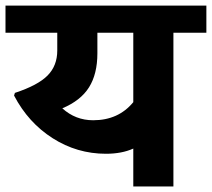

<svg xmlns="http://www.w3.org/2000/svg" viewBox="-35 -672 764 692"><path d="M300.8 -238.6Q391.8 -238.6 445.4 -303.8V-554.1H316V-479.8Q316 -405.5 285.9 -357.4Q255.8 -309.4 189.6 -281.6Q237.1 -238.6 300.8 -238.6ZM445.4 0V-136.5Q403.9 -117.8 346.8 -117.8Q242.7 -117.8 154.7 -173.9Q66.7 -230 15.7 -327.6L18.7 -337.2Q101.6 -364.5 136.5 -399.9Q171.4 -435.3 171.4 -489.9V-554.1H-15.2V-651.7H708.8V-554.1H590V0Z"/></svg>

Font: Khula
Style: Bold
Weight: 700
Designer: Erin McLaughlin, Steve Matteson
Version: Version 1.000;PS 1.0;hotconv 1.0.72;makeotf.lib2.5.5900; ttf